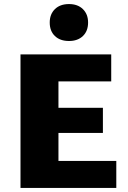

<svg xmlns="http://www.w3.org/2000/svg" viewBox="-20 -926 632 946"><path d="M553 0H81V-658H528V-525H268V-133H553ZM141 -271V-395H487V-271ZM320 -724Q276 -724 250.5 -748.5Q225 -773 225 -815Q225 -856 250.5 -881Q276 -906 320 -906Q363 -906 388.5 -881Q414 -856 414 -815Q414 -773 388.5 -748.5Q363 -724 320 -724Z"/></svg>

Font: Ysabeau Office Black
Style: Regular
Weight: 900
Designer: Christian Thalmann (Catharsis Fonts)
Version: Version 2.001;gftools[0.9.30]; featfreeze: tnum,lnum,ss02